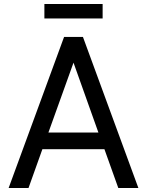

<svg xmlns="http://www.w3.org/2000/svg" viewBox="-20 -936 732 956"><path d="M201 -916V-844H491V-916ZM669 0 393 -752H299L23 0H122L191 -193H500L569 0ZM346 -624 470 -276H221Z"/></svg>

Font: Hibana SubMedium
Style: Regular
Weight: 500
Width: 6
Designer: pygmalion
Foundry: ybstudio
Version: Version 0.930;hotconv 1.0.109;makeotfexe 2.5.65596